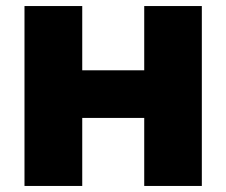

<svg xmlns="http://www.w3.org/2000/svg" viewBox="-20 -615 748 635"><path d="M61 0V-595H252V-382.5H457V-595H647.5V0H457V-225H252V0Z"/></svg>

Font: Encode Sans SC ExtraBold
Style: Regular
Weight: 800
Version: Version 3.002